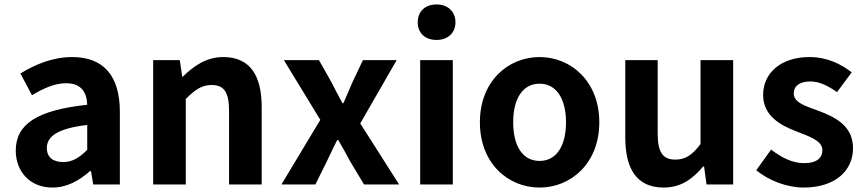

<svg xmlns="http://www.w3.org/2000/svg" viewBox="-20 -831 3896 865"><path d="M216 14C281 14 337 -17 385 -60H390L400 0H520V-327C520 -489 447 -574 305 -574C217 -574 137 -540 72 -500L124 -402C176 -433 226 -456 278 -456C347 -456 371 -414 373 -359C148 -335 51 -272 51 -153C51 -57 116 14 216 14ZM265 -101C222 -101 191 -120 191 -164C191 -215 236 -252 373 -268V-156C338 -121 307 -101 265 -101Z M670 0H817V-385C858 -426 888 -448 933 -448C988 -448 1012 -418 1012 -331V0H1159V-349C1159 -490 1107 -574 986 -574C910 -574 853 -534 804 -486H801L790 -560H670Z M1248 0H1401L1452 -103C1468 -136 1483 -169 1499 -200H1504C1522 -169 1541 -136 1558 -103L1620 0H1778L1603 -275L1767 -560H1615L1568 -461C1555 -429 1540 -397 1527 -366H1523C1506 -397 1489 -429 1473 -461L1417 -560H1259L1423 -291Z M1873 0H2020V-560H1873ZM1947 -651C1997 -651 2032 -682 2032 -731C2032 -779 1997 -811 1947 -811C1895 -811 1862 -779 1862 -731C1862 -682 1895 -651 1947 -651Z M2411 14C2551 14 2680 -94 2680 -280C2680 -466 2551 -574 2411 -574C2270 -574 2142 -466 2142 -280C2142 -94 2270 14 2411 14ZM2411 -106C2334 -106 2292 -174 2292 -280C2292 -385 2334 -454 2411 -454C2487 -454 2530 -385 2530 -280C2530 -174 2487 -106 2411 -106Z M2970 14C3047 14 3100 -24 3148 -81H3152L3163 0H3283V-560H3136V-182C3098 -132 3068 -112 3023 -112C2968 -112 2943 -142 2943 -229V-560H2797V-211C2797 -70 2849 14 2970 14Z M3600 14C3745 14 3823 -64 3823 -163C3823 -266 3741 -304 3667 -332C3607 -354 3556 -369 3556 -410C3556 -442 3580 -464 3631 -464C3672 -464 3711 -444 3751 -416L3817 -505C3771 -541 3708 -574 3627 -574C3499 -574 3418 -503 3418 -403C3418 -309 3497 -266 3568 -239C3627 -216 3685 -197 3685 -155C3685 -120 3660 -96 3604 -96C3551 -96 3504 -119 3454 -157L3387 -64C3443 -18 3525 14 3600 14Z"/></svg>

Font: Noto Sans CJK TC
Style: Bold
Weight: 700
Designer: Ryoko NISHIZUKA 西塚涼子 (kana, bopomofo & ideographs); Paul D. Hunt (Latin, Greek & Cyrillic); Sandoll Communications 산돌커뮤니
Foundry: Adobe
Version: Version 2.004;hotconv 1.0.118;makeotfexe 2.5.65603